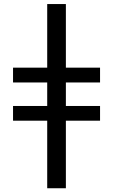

<svg xmlns="http://www.w3.org/2000/svg" viewBox="-20 -758 572 972"><path d="M46 -415.5H219V-737.5H313.5V-415.5H486.5V-340.5H313.5V-221.5H486.5V-147H313.5V195H219V-147H46V-221.5H219V-340.5H46Z"/></svg>

Font: Lato Medium
Style: Regular
Weight: 500
Designer: Lukasz Dziedzic
Foundry: tyPoland Lukasz Dziedzic
Version: Version 2.006; 2014-01-15